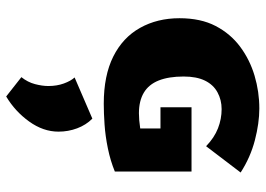

<svg xmlns="http://www.w3.org/2000/svg" viewBox="-136 -386 839 606"><g transform="rotate(90 283.0 -83.5)"><path d="M308 8Q219 8 159 -22Q99 -52 68.5 -106.5Q38 -161 38 -231Q38 -298 62.5 -345Q87 -392 128 -422.5Q169 -453 219.5 -468Q270 -483 323 -483Q369 -483 423 -469Q477 -455 525 -424L442 -315Q415 -341 385.5 -352.5Q356 -364 325 -364Q296 -364 272 -351Q248 -338 235 -311.5Q222 -285 222 -244Q222 -197 234.5 -165.5Q247 -134 273 -118.5Q299 -103 338 -103Q359 -103 385.5 -107Q412 -111 440 -120L386 -28V-171H319V-269H522V-27Q488 -13 449 -5Q410 3 373.5 5.5Q337 8 308 8ZM285 316 224 268Q240 248 246 225Q252 202 252 183Q252 156 244 134Q236 112 225 100L355 44Q375 64 385.5 92Q396 120 396 151Q396 199 364 243.5Q332 288 285 316Z"/></g></svg>

Font: Ysabeau SC Black
Style: Regular
Weight: 900
Designer: Christian Thalmann (Catharsis Fonts)
Version: Version 2.001;gftools[0.9.30]; featfreeze: smcp